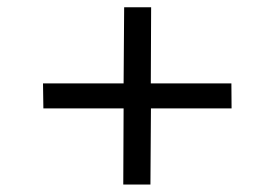

<svg xmlns="http://www.w3.org/2000/svg" viewBox="-20 -531 752 521"><path d="M96.7 -304.7H315.4L316.9 -511.2H390.1L389.2 -304.7H607.9L608.4 -236.8H389.6L388.2 -30.3H314.5L315.4 -236.8H97.7Z"/></svg>

Font: RGR Online_21
Style: Regular
Weight: 400
Italic angle: -12°
Designer: vernon adams
Foundry: vernon adams
Version: Version 1.000